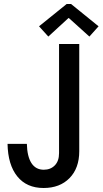

<svg xmlns="http://www.w3.org/2000/svg" viewBox="-20 -942 518 970"><path d="M200.2 7.8Q114.7 7.8 67.4 -50.8Q20 -109.4 18.1 -215.3H115.7Q117.2 -151.4 138.9 -117.9Q160.6 -84.5 201.2 -84.5Q235.4 -84.5 256.8 -106.4Q278.3 -128.4 278.3 -168V-719.7H380.4V-178.2Q380.4 -92.3 331.3 -42.2Q282.2 7.8 200.2 7.8ZM224.1 -757.3 177.2 -809.1 316.9 -921.9H338.9L478 -809.1L431.6 -757.3L328.1 -850.6H325.7Z"/></svg>

Font: Reddit Sans Condensed Medium
Style: Regular
Weight: 500
Designer: Stephen Hutchings
Foundry: Reddit
Version: Version 1.014